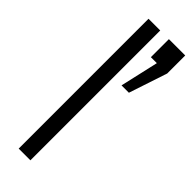

<svg xmlns="http://www.w3.org/2000/svg" viewBox="-262 -802 820 820"><g transform="rotate(45 147.5 -392.0)"><path d="M73.2 -784.2H144V0H73.2ZM232.4 -675.3H196.3V-784.2H294.9V-675.3L237.3 -501.5H192.9Z"/></g></svg>

Font: Decalotype Light
Style: Regular
Weight: 300
Designer: Alfredo Marco Pradil
Foundry: Alfredo Marco Pradil
Version: Version 1.0